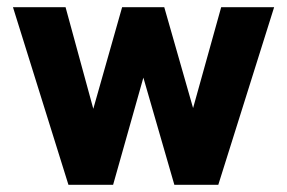

<svg xmlns="http://www.w3.org/2000/svg" viewBox="-20 -513 797 533"><path d="M16 -493H162L239 -211L319 -493H436L516 -213L594 -493H741L586 0H464L378 -297.5L294 0H170Z"/></svg>

Font: HK Grotesk ExtraBold
Style: Regular
Weight: 800
Designer: Alfredo Marco Pradil
Foundry: Hanken Design Co.
Version: Version 3.001